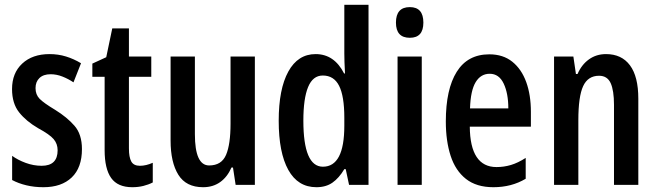

<svg xmlns="http://www.w3.org/2000/svg" viewBox="-20 -780 2772 810"><path d="M325.7 -150.9Q325.7 -72.8 282.7 -31.5Q239.7 9.8 163.1 9.8Q124.5 9.8 91.1 1.7Q57.6 -6.3 31.2 -20.5V-122.6Q55.2 -105 88.4 -92.8Q121.6 -80.6 155.8 -80.6Q223.1 -80.6 223.1 -146Q223.1 -173.3 206.3 -193.1Q189.5 -212.9 140.6 -239.3Q90.3 -268.6 60.5 -306.2Q30.8 -343.8 30.8 -404.3Q30.8 -471.7 73.7 -511.7Q116.7 -551.8 189 -551.8Q225.6 -551.8 258.3 -541.7Q291 -531.7 321.8 -513.2L290 -432.6Q268.1 -447.3 243.4 -457Q218.8 -466.8 193.4 -466.8Q163.1 -466.8 146.5 -450.9Q129.9 -435.1 129.9 -408.2Q129.9 -380.9 147 -363.3Q164.1 -345.7 212.9 -316.4Q262.7 -285.6 294.2 -249.5Q325.7 -213.4 325.7 -150.9Z M570.3 -80.6Q596.2 -80.6 624.5 -93.3V-10.3Q606.4 -1 584.7 4.4Q563 9.8 538.1 9.8Q476.6 9.8 449 -29.1Q421.4 -67.9 421.4 -147V-456.1H369.6V-511.7L428.2 -538.6L453.6 -660.2H523.9V-541.5H618.2V-456.1H523.9V-153.8Q523.9 -116.7 533.9 -98.6Q543.9 -80.6 570.3 -80.6Z M1055.2 -541.5V0H974.1L962.9 -73.2H956.5Q939 -33.2 908.7 -11.7Q878.4 9.8 836.9 9.8Q765.1 9.8 732.4 -42.7Q699.7 -95.2 699.7 -187V-541.5H802.2V-213.9Q802.2 -82 862.3 -82Q914.6 -82 933.6 -126.5Q952.6 -170.9 952.6 -258.8V-541.5Z M1314.9 9.8Q1236.8 9.8 1196.3 -63.2Q1155.8 -136.2 1155.8 -270.5Q1155.8 -404.3 1196.3 -478Q1236.8 -551.8 1311.5 -551.8Q1390.1 -551.8 1431.6 -470.2H1435.5Q1434.1 -497.1 1433.3 -517.3Q1432.6 -537.6 1432.6 -553.7V-759.8H1534.7V0H1452.6L1438.5 -66.4H1432.6Q1410.2 -28.8 1382.6 -9.5Q1355 9.8 1314.9 9.8ZM1342.3 -76.7Q1432.6 -76.7 1432.6 -249.5V-283.2Q1432.6 -374.5 1410.6 -418Q1388.7 -461.4 1341.8 -461.4Q1299.8 -461.4 1279.8 -412.8Q1259.8 -364.3 1259.8 -271Q1259.8 -76.7 1342.3 -76.7Z M1709 -750Q1766.1 -750 1766.1 -684.6Q1766.1 -620.6 1709 -620.6Q1650.4 -620.6 1650.4 -684.6Q1650.4 -750 1709 -750ZM1759.3 -541.5V0H1657.2V-541.5Z M2044.4 -550.8Q2102.5 -550.8 2141.4 -519.5Q2180.2 -488.3 2200 -433.8Q2219.7 -379.4 2219.7 -308.6V-245.6H1961.9Q1963.4 -75.2 2074.7 -75.2Q2106 -75.2 2135.5 -84Q2165 -92.8 2197.8 -113.8V-25.9Q2138.2 9.8 2061.5 9.8Q1990.2 9.8 1945.8 -25.1Q1901.4 -60.1 1881.1 -122.6Q1860.8 -185.1 1860.8 -267.6Q1860.8 -403.8 1907 -477.3Q1953.1 -550.8 2044.4 -550.8ZM2045.9 -468.8Q2008.3 -468.8 1986.8 -433.6Q1965.3 -398.4 1962.9 -322.8H2124.5Q2124.5 -385.7 2105 -427.2Q2085.4 -468.8 2045.9 -468.8Z M2536.6 -551.8Q2602.5 -551.8 2637.7 -504.4Q2672.9 -457 2672.9 -363.8V0H2570.3V-337.4Q2570.3 -398.4 2556.2 -429.4Q2542 -460.4 2507.3 -460.4Q2460.4 -460.4 2440.2 -416.7Q2419.9 -373 2419.9 -272.9V0H2317.4V-541.5H2398.9L2409.7 -467.8H2416.5Q2433.6 -507.3 2464.6 -529.5Q2495.6 -551.8 2536.6 -551.8Z"/></svg>

Font: Open Sans Condensed SemiBold
Style: Regular
Weight: 600
Width: 3
Designer: Monotype Design Team
Foundry: Monotype Imaging Inc.
Version: Version 3.000; ttfautohint (v1.8.4)